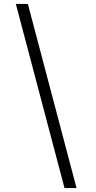

<svg xmlns="http://www.w3.org/2000/svg" viewBox="-20 -820 490 982"><path d="M61 -800H122.5L371.5 142H310Z"/></svg>

Font: League Mono Condensed Light
Style: Regular
Weight: 300
Width: 1
Designer: Tyler Finck
Foundry: The League of Moveable Type / Tyler Finck
Version: Version 2.210